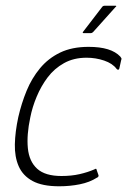

<svg xmlns="http://www.w3.org/2000/svg" viewBox="-20 -647 445 672"><path d="M187 5Q128 5 94 -13.5Q60 -32 45.5 -65Q31 -98 32 -142Q33 -186 44 -237Q55 -285 73 -329Q91 -373 120 -408Q149 -443 190.5 -463Q232 -483 290 -483Q330 -483 357.5 -474.5Q385 -466 401 -449Q404 -445 405 -443Q406 -441 404 -436L398 -409Q397 -403 393.5 -403Q390 -403 388 -406Q374 -425 344.5 -435Q315 -445 283 -445Q238 -445 204 -426Q170 -407 147 -376.5Q124 -346 108.5 -309Q93 -272 86 -236Q73 -175 77.5 -128.5Q82 -82 110 -56.5Q138 -31 195 -31Q230 -31 258.5 -37.5Q287 -44 310 -54Q318 -59 318 -53L325 -33Q325 -30 323.5 -28Q322 -26 319 -25Q294 -9 259.5 -2Q225 5 187 5ZM273 -531Q269 -531 269.5 -533Q270 -535 271 -536L337 -622Q340 -627 347 -627H384Q387 -627 387 -625.5Q387 -624 384 -622L306 -535Q304 -533 302 -532Q300 -531 298 -531Z"/></svg>

Font: Glory ExtraLight
Style: Italic
Weight: 250
Italic angle: -12°
Version: Version 1.011